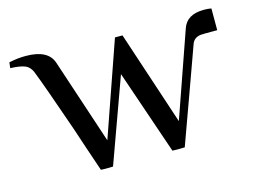

<svg xmlns="http://www.w3.org/2000/svg" viewBox="-85 -742 1171 887"><g transform="rotate(-15 500.5 -298.5)"><path d="M518 -574 361 -124C271 -395 226 -530 226 -531C211 -576 168 -598 97 -598C70 -598 44 -595 17 -589L14 -562C46 -561 70 -557 86 -550C99 -544 109 -533 116 -518C136 -468 172 -367 225 -214C246 -150 270 -79 297 0C310 1 330 1 355 0L501 -403L639 0C652 1 672 1 698 0C771 -200 825 -351 862 -453C869 -470 882 -480 903 -483C907 -484 934 -484 983 -484V-588C972 -590 961 -591 948 -591C893 -591 859 -571 845 -530L703 -124L554 -574Z"/></g></svg>

Font: GFS Nicefore
Style: Regular
Weight: 400
Designer: George Matthiopoulos
Foundry: George Matthiopoulos
Version: Version 1.0